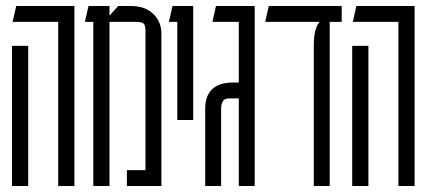

<svg xmlns="http://www.w3.org/2000/svg" viewBox="-20 -620 1422 640"><path d="M174 0V-547H22L34 -600H228V0ZM20 0V-467H74V0Z M291 0V-547H263L275 -600H345V-568L374 -600H417Q463 -600 490.5 -574Q518 -548 518 -507V0H403V-53H465V-517Q465 -535 459 -541Q453 -547 435 -547H345V0Z M571 -220V-547H543L555 -600H624V-220Z M700 -600H829V0H776V-292H743Q728 -292 722.5 -282Q717 -272 717 -257V0H664V-257Q664 -345 758 -345H776V-547H688Z M1026 0V-470Q1026 -524 1045 -547H864L876 -600H1119V-547H1079V0ZM1079 -563H1080Z M1308 0V-547H1156L1168 -600H1362V0ZM1154 0V-467H1208V0Z"/></svg>

Font: Karantina Light
Style: Regular
Weight: 300
Designer: Rony Koch
Foundry: Rony Koch
Version: Version 1.000; ttfautohint (v1.8.3)